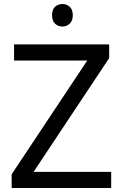

<svg xmlns="http://www.w3.org/2000/svg" viewBox="-20 -935 612 955"><path d="M533 0H38V-68L414 -634H50V-714H523V-646L147 -80H533ZM291 -915Q311 -915 326.5 -901.5Q342 -888 342 -859Q342 -831 326.5 -817Q311 -803 291 -803Q269 -803 254 -817Q239 -831 239 -859Q239 -888 254 -901.5Q269 -915 291 -915Z"/></svg>

Font: Noto Sans Adlam Unjoined
Style: Regular
Weight: 400
Designer: Mark Jamra, Neil Patel
Foundry: JamraPatel LLC
Version: Version 3.001